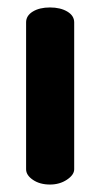

<svg xmlns="http://www.w3.org/2000/svg" viewBox="-20 -495 269 515"><path d="M179 -435V-41Q179 -26 159.5 -13Q140 0 114 0Q87 0 68.5 -12.5Q50 -25 50 -41V-435Q50 -453 68 -464Q86 -475 114 -475Q142 -475 160.5 -464Q179 -453 179 -435Z"/></svg>

Font: Dosis
Style: Bold
Weight: 700
Designer: Edgar Tolentino, Pablo Impallari, Igino Marini
Foundry: Edgar Tolentino, Pablo Impallari, Igino Marini
Version: Version 1.007